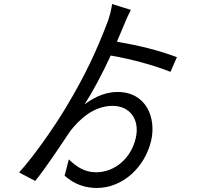

<svg xmlns="http://www.w3.org/2000/svg" viewBox="-20 -862 1040 954"><path d="M564 -405C491 -405 433 -368 400 -343C443 -410 489 -497 530 -586C626 -570 742 -539 827 -505L859 -578C767 -612 680 -634 561 -655L594 -733C603 -756 619 -792 630 -813L537 -842C534 -819 526 -784 516 -757C460 -609 403 -487 307 -327C247 -227 149 -87 75 -5L155 37C212 -33 286 -147 330 -212C374 -268 445 -336 539 -336C626 -336 675 -268 655 -178C633 -77 551 -6 458 -6C400 -6 361 -33 322 -70L301 11C350 54 403 72 461 72C590 72 700 -31 731 -163C757 -273 709 -405 564 -405Z"/></svg>

Font: Source Han Sans KR
Style: Regular
Weight: 400
Designer: Ryoko NISHIZUKA 西塚涼子 (kana, bopomofo & ideographs); Paul D. Hunt (Latin, Greek & Cyrillic); Sandoll Communications 산돌커뮤니
Foundry: Adobe
Version: Version 2.004;hotconv 1.0.118;makeotfexe 2.5.65603